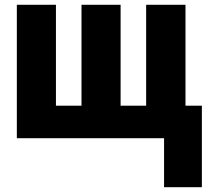

<svg xmlns="http://www.w3.org/2000/svg" viewBox="-20 -573 870 796"><path d="M749 -553.2V-134.8H816.9V203.1H660.2V0H49.8V-553.2H211.9V-134.8H317.9V-553.2H480V-134.8H585.9V-553.2Z"/></svg>

Font: Open Sans Condensed ExtraBold
Style: Regular
Weight: 800
Width: 3
Designer: Monotype Design Team
Foundry: Monotype Imaging Inc.
Version: Version 3.000; ttfautohint (v1.8.4)